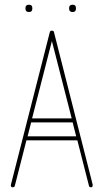

<svg xmlns="http://www.w3.org/2000/svg" viewBox="-20 -794 440 814"><path d="M373 -11V-9Q373 0 366 0Q358 0 357 -7L308 -199H92L43 -7Q42 0 34 0Q26 0 26 -8Q26 -11 27 -14L191 -657Q192 -664 200 -664Q208 -664 209 -657ZM116 -292H284L200 -620ZM97 -216H303L288 -275H112ZM273 -760Q273 -774 288 -774Q302 -774 302 -760V-757Q302 -743 288 -743Q273 -743 273 -757ZM88 -760Q88 -774 103 -774Q117 -774 117 -760V-757Q117 -743 103 -743Q88 -743 88 -757Z"/></svg>

Font: Libertine Sup Thin
Style: Regular
Weight: 100
Designer: Bastien Sozeau
Foundry: NBR — Bastien Sozeau
Version: Version 2.003; ttfautohint (v1.8.4.7-5d5b);gftools[0.9.33]